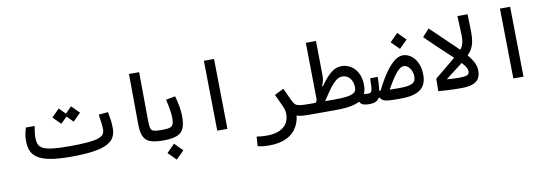

<svg xmlns="http://www.w3.org/2000/svg" viewBox="-63 -1167 5400 1871"><g transform="rotate(-10 2636.5 -231.5)"><path d="M556.2 2.9Q432.6 2.9 353.5 -11.7Q274.4 -26.4 230.2 -55.2Q186 -84 168.7 -127Q151.4 -169.9 151.4 -226.6Q151.4 -264.2 158.2 -296.6Q165 -329.1 172.9 -354H259.8Q254.4 -322.8 250.5 -293.9Q246.6 -265.1 246.6 -244.6Q246.6 -206.1 255.9 -178.7Q265.1 -151.4 295.7 -134Q326.2 -116.7 388.2 -108.6Q450.2 -100.6 556.2 -100.6Q675.3 -100.6 746.1 -107.4Q816.9 -114.3 852.3 -127.7Q887.7 -141.1 899.2 -161.1Q910.6 -181.2 910.6 -207.5Q910.6 -232.9 906 -267.8Q901.4 -302.7 894 -354.5L987.3 -362.8Q996.6 -314 1001.2 -278.3Q1005.9 -242.7 1005.9 -196.8Q1005.9 -148.9 985.8 -111.8Q965.8 -74.7 916.5 -49.1Q867.2 -23.4 779.5 -10.3Q691.9 2.9 556.2 2.9ZM642.1 -329.6 566.4 -404.8 642.1 -481 717.8 -404.8ZM520 -329.6 444.3 -404.8 520 -481 595.7 -404.8Z M1471.7 2.9Q1399.4 2.9 1352.1 -10.7Q1304.7 -24.4 1281.2 -65.4Q1257.8 -106.4 1256.8 -188.5L1252.9 -693.4H1353.5L1357.4 -220.2Q1357.9 -177.7 1361.3 -153.6Q1364.7 -129.4 1376.2 -118.2Q1387.7 -106.9 1411.9 -103.8Q1436 -100.6 1477.5 -100.6Q1488.8 -100.6 1494.1 -88.9Q1499.5 -77.1 1499.5 -59.1Q1499.5 -23.4 1491.9 -10.3Q1484.4 2.9 1471.7 2.9Z M1471.7 2.9 1477.5 -100.6Q1528.3 -100.6 1553.2 -108.6Q1578.1 -116.7 1586.2 -137.7Q1594.2 -158.7 1594.2 -198.2Q1594.2 -222.7 1590.3 -252.7Q1586.4 -282.7 1580.1 -316.4Q1573.7 -350.1 1565.4 -383.8L1657.7 -400.9Q1668.9 -362.8 1676.5 -325.9Q1684.1 -289.1 1688 -255.6Q1691.9 -222.2 1691.9 -193.8Q1691.9 -122.1 1673.1 -78.9Q1654.3 -35.6 1606.4 -16.4Q1558.6 2.9 1471.7 2.9ZM1567.4 209.5 1488.8 130.9 1567.4 51.8 1646 130.9Z M2004.4 0 1994.1 -693.4H2094.7L2105 0Z M2794.9 -76.7Q2796.9 26.9 2759 95Q2721.2 163.1 2650.1 196.5Q2579.1 230 2481.4 230Q2442.4 230 2417.5 227.1Q2392.6 224.1 2365.7 217.3L2372.1 123.5Q2399.9 127 2419.4 129.2Q2439 131.3 2471.7 131.3Q2576.7 131.3 2635.7 86.4Q2694.8 41.5 2694.8 -49.3Q2694.8 -80.6 2671.1 -132.8Q2647.5 -185.1 2618.7 -245.6L2709.5 -290Q2728.5 -251 2741.5 -221.4Q2754.4 -191.9 2764.4 -170.7Q2774.4 -149.4 2784.7 -134.3Q2793 -122.1 2807.1 -114.7Q2821.3 -107.4 2849.9 -104Q2878.4 -100.6 2929.7 -100.6Q2948.2 -100.6 2957.3 -91.3Q2966.3 -82 2966.3 -56.2Q2966.3 -22 2953.9 -9.5Q2941.4 2.9 2923.8 2.9Q2880.9 2.9 2852.1 1Q2823.2 -1 2802.7 -7.1Q2782.2 -13.2 2763.9 -25.4Q2745.6 -37.6 2723.6 -58.1Z M3510.3 2.9Q3471.7 2.9 3449.5 -5.1Q3427.2 -13.2 3416.5 -35.2H3374.5L3421.9 -118.7Q3452.1 -106.4 3471.9 -103.5Q3491.7 -100.6 3515.6 -100.6Q3536.1 -100.6 3545.4 -91.1Q3554.7 -81.5 3554.7 -56.6Q3554.7 -25.4 3543.7 -11.2Q3532.7 2.9 3510.3 2.9ZM2923.8 2.9 2929.7 -100.6H3187Q3255.9 -100.6 3298.1 -106Q3340.3 -111.3 3362.3 -121.8Q3384.3 -132.3 3392.1 -147Q3399.9 -161.6 3399.9 -179.7Q3399.9 -207 3392.8 -230.2Q3385.7 -253.4 3372.1 -271.2Q3358.4 -289.1 3338.9 -298.8Q3319.3 -308.6 3294.4 -308.6Q3255.9 -308.6 3219 -273.4Q3182.1 -238.3 3142.6 -179.7Q3103 -121.1 3055.7 -49.8L2988.3 -90.3Q3056.2 -196.3 3107.4 -267.1Q3158.7 -337.9 3205.1 -373.5Q3251.5 -409.2 3304.7 -409.2Q3341.8 -409.2 3375.2 -394.5Q3408.7 -379.9 3434.6 -351.6Q3460.4 -323.2 3475.3 -282Q3490.2 -240.7 3490.2 -188Q3490.2 -125.5 3462.9 -82.8Q3435.5 -40 3367.4 -18.6Q3299.3 2.9 3176.8 2.9ZM3011.2 -91.8 3002.9 -693.4H3103.5L3107.9 -358.4Q3108.4 -326.7 3103.3 -302.2Q3098.1 -277.8 3085.4 -252L3101.1 -241.2Z M3815.4 2.9Q3748.5 2.9 3709.7 0.5Q3670.9 -2 3650.9 -11.5Q3630.9 -21 3620.1 -41.5H3596.2L3603.5 -113.8Q3624.5 -108.9 3648.7 -106Q3672.9 -103 3713.6 -101.8Q3754.4 -100.6 3824.2 -100.6Q3881.3 -100.6 3914.6 -107.4Q3947.8 -114.3 3963.1 -126.5Q3978.5 -138.7 3982.9 -155Q3987.3 -171.4 3987.3 -189.9Q3987.3 -211.4 3980.5 -231.7Q3973.6 -252 3961.9 -268.3Q3950.2 -284.7 3935.1 -294.4Q3919.9 -304.2 3903.3 -304.2Q3864.3 -304.2 3815.4 -240Q3766.6 -175.8 3704.1 -55.7L3632.8 -95.2Q3677.7 -186.5 3724.4 -257.3Q3771 -328.1 3818.4 -368.7Q3865.7 -409.2 3911.6 -409.2Q3952.6 -409.2 3990.2 -383.3Q4027.8 -357.4 4052 -306.9Q4076.2 -256.3 4076.2 -183.1Q4076.2 -127.9 4053.2 -85.9Q4030.3 -43.9 3973.6 -20.5Q3917 2.9 3815.4 2.9ZM3509.8 2.9 3515.6 -100.6Q3530.3 -100.6 3538.6 -105Q3546.9 -109.4 3551.3 -123.3Q3555.7 -137.2 3557.6 -166Q3559.6 -194.8 3560.5 -243.7L3635.7 -244.6Q3633.3 -150.4 3625 -96.2Q3616.7 -42 3590.8 -19.5Q3564.9 2.9 3509.8 2.9ZM3896.5 -475.6 3817.9 -554.2 3896.5 -633.3 3975.1 -554.2Z M4415 4.9Q4374 4.9 4342 3.9Q4310.1 2.9 4275.4 0.7Q4240.7 -1.5 4192.4 -4.9L4194.3 -128.4L4269.5 -106Q4302.7 -103.5 4327.1 -101.8Q4351.6 -100.1 4371.6 -99.4Q4391.6 -98.6 4411.1 -98.6Q4472.7 -98.6 4494.6 -108.2Q4516.6 -117.7 4516.6 -144.5Q4516.6 -179.2 4471.7 -228Q4426.8 -276.9 4342.3 -353.8Q4257.8 -430.7 4138.2 -548.8L4205.1 -623Q4296.9 -533.2 4371.6 -463.4Q4446.3 -393.6 4499.8 -337.4Q4553.2 -281.2 4582.3 -232.7Q4611.3 -184.1 4611.3 -136.2Q4611.3 -90.3 4593.3 -58.8Q4575.2 -27.3 4532.5 -11.2Q4489.7 4.9 4415 4.9Z M4266.6 -83 4194.3 -128.4Q4272 -191.9 4343.8 -251Q4415.5 -310.1 4465.8 -358.4Q4485.8 -377.4 4495.8 -400.9Q4505.9 -424.3 4509 -453.9Q4512.2 -483.4 4510.3 -521L4502.9 -693.4H4603.5L4607.4 -543.5Q4608.4 -500.5 4606.2 -465.8Q4604 -431.2 4596.2 -402.3Q4588.4 -373.5 4574 -348.6Q4559.6 -323.7 4536.1 -300.8Q4496.6 -261.7 4449.7 -224.6Q4402.8 -187.5 4355.7 -152.3Q4308.6 -117.2 4266.6 -83Z M4934.1 0 4923.8 -693.4H5024.4L5034.7 0Z"/></g></svg>

Font: Cascadia Code
Style: Regular
Weight: 400
Designer: Aaron Bell
Foundry: Saja Typeworks
Version: Version 2404.023